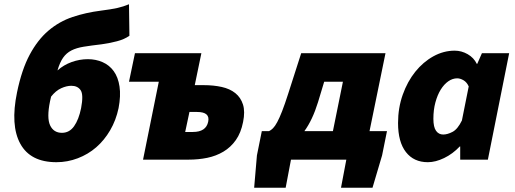

<svg xmlns="http://www.w3.org/2000/svg" viewBox="-20 -750 2420 902"><path d="M245 12Q123 12 75.5 -74.5Q28 -161 60 -316Q82 -423 119.5 -493Q157 -563 207.5 -606Q258 -649 320.5 -670Q383 -691 454 -700Q502 -706 531 -712.5Q560 -719 586 -730L588 -582Q564 -565 529 -556Q494 -547 458 -542Q407 -536 373 -530.5Q339 -525 315.5 -513Q292 -501 276.5 -479Q261 -457 250 -419Q279 -445 316.5 -458.5Q354 -472 393 -472Q430 -472 462 -458Q494 -444 514.5 -415.5Q535 -387 541.5 -343.5Q548 -300 537 -242Q525 -185 497.5 -138Q470 -91 432 -58Q394 -25 345.5 -6.5Q297 12 245 12ZM271 -126Q306 -126 328 -157Q350 -188 361 -242Q373 -305 359 -326Q345 -347 315 -347Q293 -347 267.5 -335.5Q242 -324 220 -296L215 -274Q199 -196 215.5 -161Q232 -126 271 -126Z M652 0 726 -366H586L614 -500H926L895 -350H937Q983 -350 1021.5 -341.5Q1060 -333 1085.5 -312.5Q1111 -292 1121.5 -259Q1132 -226 1122 -177Q1112 -126 1088 -92Q1064 -58 1029.5 -37.5Q995 -17 953.5 -8.5Q912 0 866 0ZM850 -130H886Q948 -130 958 -178Q968 -224 906 -224H870Z M1347 0 1322 132H1174L1187 -20L1210 -134H1244Q1253 -138 1262.5 -147.5Q1272 -157 1282.5 -176.5Q1293 -196 1305.5 -228Q1318 -260 1334 -310L1395 -500H1791L1716 -134H1798L1775 -20L1730 132H1582L1607 0ZM1474 -270Q1448 -186 1410 -134H1544L1591 -366H1503Z M1990 12Q1924 12 1887 -35.5Q1850 -83 1850 -172Q1850 -243 1872 -305Q1894 -367 1931 -413Q1968 -459 2016 -485.5Q2064 -512 2116 -512Q2148 -512 2177 -495.5Q2206 -479 2220 -450H2222L2244 -500H2372L2272 0H2142V-62H2140Q2107 -27 2066.5 -7.5Q2026 12 1990 12ZM2062 -118Q2082 -118 2106 -130.5Q2130 -143 2150 -184L2182 -344Q2173 -364 2157.5 -373Q2142 -382 2128 -382Q2106 -382 2086 -368Q2066 -354 2050.5 -329Q2035 -304 2025.5 -269Q2016 -234 2016 -192Q2016 -153 2028.5 -135.5Q2041 -118 2062 -118Z"/></svg>

Font: mr_Source Sans Pro
Style: Italic
Weight: 900
Italic angle: -11°
Designer: Paul D. Hunt
Foundry: Adobe Systems Incorporated
Version: Version 1.076;July 10, 2024;FontCreator 11.5.0.2430 64-bit